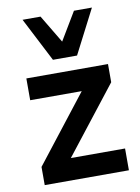

<svg xmlns="http://www.w3.org/2000/svg" viewBox="-87 -835 654 894"><g transform="rotate(-10 240.0 -388.0)"><path d="M51 0V-86L324 -436V-401H53V-504H439V-418L163 -65L161 -103H449V0ZM190 -568 83 -776H168L247 -644L326 -776H411L304 -568Z"/></g></svg>

Font: Nunitoga
Style: Bold
Weight: 700
Designer: Vernon Adams
Foundry: Vernon Adams
Version: Version 1.0